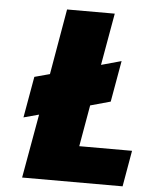

<svg xmlns="http://www.w3.org/2000/svg" viewBox="-51 -748 614 790"><g transform="rotate(5 255.5 -352.5)"><path d="M511 -149 485 0H70L117 -264L54 -247L84 -417L147 -434L194 -705H391L353 -490L436 -513L406 -343L323 -320L293 -149Z"/></g></svg>

Font: Fz Poppins ExtBd
Style: Italic
Weight: 800
Italic angle: -10°
Designer: Ninad Kale (Devanagari), Jonny Pinhorn (Latin)
Foundry: Indian Type Foundry
Version: Vit hóa bi Vntype.Com & FontZin.Com